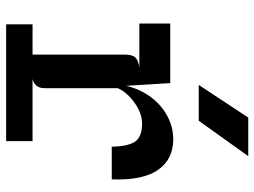

<svg xmlns="http://www.w3.org/2000/svg" viewBox="-124 -724 847 640"><g transform="rotate(90 300.0 -403.5)"><path d="M60.5 0V-88H450V0ZM58 -444V-547H222V-444ZM161.5 -10V-396Q161.5 -421 171.5 -431Q181.5 -441 205.5 -444L161.5 -486V-547H256.5L265.5 -400Q277 -448 303.8 -483.2Q330.5 -518.5 367.2 -537.8Q404 -557 443.5 -557Q510 -557 545.5 -506.8Q581 -456.5 577.5 -352H468.5Q467.5 -406.5 451.5 -429.8Q435.5 -453 391.5 -453Q357.5 -453 322.8 -428.5Q288 -404 273.5 -372.5V-129.5Q273.5 -111.5 265.8 -101.8Q258 -92 243 -88L273.5 -66.5V-10ZM262.5 -642 371.5 -807H500L382 -642Z"/></g></svg>

Font: Spline Sans Mono Medium
Style: Regular
Weight: 500
Monospace: yes
Version: Version 1.004